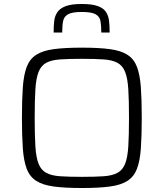

<svg xmlns="http://www.w3.org/2000/svg" viewBox="-20 -935 821 963"><path d="M391 8Q305 8 249.5 0.5Q194 -7 161.5 -28Q129 -49 114 -88.5Q99 -128 94.5 -190.5Q90 -253 90 -344Q90 -435 94.5 -497.5Q99 -560 114 -599.5Q129 -639 161.5 -660Q194 -681 249.5 -688.5Q305 -696 391 -696Q476 -696 531.5 -688.5Q587 -681 619.5 -660Q652 -639 667 -599.5Q682 -560 686.5 -497.5Q691 -435 691 -344Q691 -253 686.5 -190.5Q682 -128 667 -88.5Q652 -49 619.5 -28Q587 -7 531.5 0.5Q476 8 391 8ZM391 -48Q457 -48 500 -51Q543 -54 569 -68Q595 -82 607.5 -113.5Q620 -145 623.5 -200.5Q627 -256 627 -344Q627 -432 623.5 -487.5Q620 -543 607.5 -574.5Q595 -606 569 -620Q543 -634 500 -637Q457 -640 390 -640Q325 -640 281.5 -637Q238 -634 212 -620Q186 -606 173.5 -574.5Q161 -543 157.5 -487.5Q154 -432 154 -344Q154 -256 157.5 -200.5Q161 -145 173.5 -113.5Q186 -82 212 -68Q238 -54 281.5 -51Q325 -48 391 -48ZM390 -915Q442 -915 470.5 -904.5Q499 -894 511.5 -875Q524 -856 527 -830Q530 -804 530 -772H488Q488 -806 484 -829Q480 -852 459.5 -863.5Q439 -875 390 -875Q342 -875 321.5 -863.5Q301 -852 296.5 -829Q292 -806 292 -772H249Q249 -804 252 -830Q255 -856 268.5 -875Q282 -894 310.5 -904.5Q339 -915 390 -915Z"/></svg>

Font: Saira SemiExpanded Light
Style: Regular
Weight: 300
Width: 6
Designer: Hector Gatti with collaboration of the Omnibus-Type team
Foundry: Omnibus-Type
Version: Version 1.101